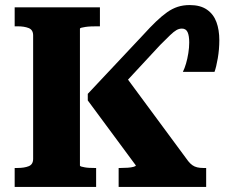

<svg xmlns="http://www.w3.org/2000/svg" viewBox="-20 -739 891 759"><path d="M38 0V-75H49Q76 -75 93.5 -82Q111 -89 111 -111V-599Q111 -621 93.5 -628Q76 -635 49 -635H38V-710H375V-635H364Q352 -635 339.5 -634.5Q327 -634 317.5 -632.5Q308 -631 302 -629.5Q296 -628 296 -625V-85Q296 -82 301.5 -80.5Q307 -79 315 -77.5Q323 -76 333 -75.5Q343 -75 352 -75H360V0ZM730 -719Q772 -719 798 -701Q824 -683 835.5 -652Q847 -621 847 -580Q847 -544 841 -509Q835 -474 828 -455H703Q710 -469 715.5 -488Q721 -507 724.5 -529Q728 -551 728 -571Q728 -598 721.5 -612Q715 -626 699 -626Q688 -626 677.5 -620Q667 -614 652.5 -600Q638 -586 613 -561L420 -353L467 -450L724 -102Q732 -92 740.5 -86Q749 -80 759.5 -77.5Q770 -75 783 -75H795V0H449V-75H457Q472 -75 485.5 -76Q499 -77 508 -79.5Q517 -82 517 -85L327 -342V-368L545 -600Q574 -632 597 -654Q620 -676 640.5 -690.5Q661 -705 682.5 -712Q704 -719 730 -719Z"/></svg>

Font: Roboto Serif 20pt
Style: Bold
Weight: 700
Version: Version 1.008